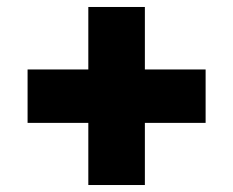

<svg xmlns="http://www.w3.org/2000/svg" viewBox="-20 -625 668 550"><path d="M569 -273H395V-95H233V-273H59V-426H233V-605H395V-426H569Z"/></svg>

Font: Fz Poppins
Style: Bold
Weight: 700
Designer: Ninad Kale (Devanagari), Jonny Pinhorn (Latin)
Foundry: Indian Type Foundry
Version: Vit hóa bi Vntype.Com & FontZin.Com